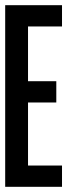

<svg xmlns="http://www.w3.org/2000/svg" viewBox="-20 -720 259 740"><path d="M88 -618H219V-700H0V0H219V-82H88V-325H197V-407H88Z"/></svg>

Font: Queering
Style: Regular
Weight: 400
Designer: Adam Naccarato
Foundry: adamnac
Version: Version 2.000;hotconv 1.0.109;makeotfexe 2.5.65596